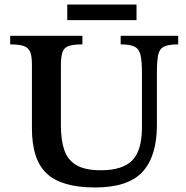

<svg xmlns="http://www.w3.org/2000/svg" viewBox="-20 -815 822 848"><path d="M400 13Q253 13 187 -48Q121 -109 121 -248V-531Q121 -566 113.5 -585Q106 -604 85.5 -611.5Q65 -619 25 -619V-657H344V-619Q303 -619 282.5 -611.5Q262 -604 255.5 -583.5Q249 -563 249 -526V-260Q249 -195 264.5 -151Q280 -107 318.5 -85Q357 -63 425 -63Q521 -63 564 -106.5Q607 -150 607 -254V-490Q607 -543 601 -570.5Q595 -598 575 -608.5Q555 -619 513 -619V-657H767V-619Q724 -619 704 -609Q684 -599 678.5 -572Q673 -545 673 -493V-263Q673 -125 609.5 -56Q546 13 400 13ZM583 -726H277V-795H583Z"/></svg>

Font: STIX Two Text SemiBold
Style: Regular
Weight: 600
Designer: Ross Mills, John Hudson & Paul Hanslow, Tiro Typeworks Ltd; with prior portions MicroPress Inc., and Coen Hoffman.
Foundry: Tiro Typeworks Ltd
Version: Version 2.13 b171